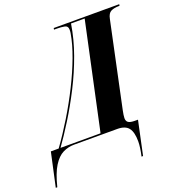

<svg xmlns="http://www.w3.org/2000/svg" viewBox="-244 -840 1072 1176"><g transform="rotate(-20 292.0 -252.0)"><path d="M-83 210 -35 -10H16Q68 -82 118.5 -165Q169 -248 212 -334Q255 -420 285 -500.5Q315 -581 326 -647Q327 -652 327.5 -657Q328 -662 328 -671Q328 -696 305.5 -700Q283 -704 258 -704H238L240 -714H667L665 -704H660Q630 -704 609.5 -694Q589 -684 582 -648L465 -96Q462 -81 460 -68.5Q458 -56 458 -47Q458 -27 470.5 -18.5Q483 -10 513 -10H533L486 210H476Q489 153 489 115Q489 55 467.5 27.5Q446 0 394 0H112Q74 0 39.5 17Q5 34 -23.5 79.5Q-52 125 -73 210ZM28 -10H289L438 -704H349Q334 -608 299 -510.5Q264 -413 217 -321Q170 -229 120.5 -149.5Q71 -70 28 -10Z"/></g></svg>

Font: Noto Serif Display ExtraCondensed ExtraBold
Style: Italic
Weight: 800
Width: 2
Italic angle: -12°
Designer: Monotype Design Team
Foundry: Monotype Imaging Inc.
Version: Version 2.009